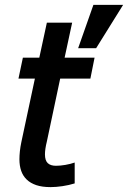

<svg xmlns="http://www.w3.org/2000/svg" viewBox="-20 -747 521 782"><path d="M284.2 0Q260.7 7.3 234.4 11.2Q208 15.1 186 15.1Q151.9 15.1 127.9 7.1Q104 -1 88.6 -15.9Q73.2 -30.8 66.2 -51.5Q59.1 -72.3 59.1 -98.1Q59.1 -113.3 61 -131.3Q63 -149.4 66.9 -168L122.1 -426.8H55.2L73.2 -512.2H140.1L170.9 -654.8H273.9L243.2 -512.2H365.2L348.1 -426.8H225.1L170.9 -170.9Q167 -155.3 165 -141.8Q163.1 -128.4 163.1 -118.2Q163.1 -93.3 174.6 -82.5Q186 -71.8 208 -71.8Q225.1 -71.8 246.3 -75.4Q267.6 -79.1 284.2 -85ZM371.6 -550.8H298.3L360.4 -727.1H481.4Z"/></svg>

Font: Clear Sans Medium
Style: Italic
Weight: 500
Italic angle: -12°
Foundry: Intel Corporation
Version: Version 1.00